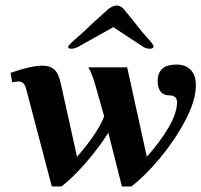

<svg xmlns="http://www.w3.org/2000/svg" viewBox="-20 -668 727 693"><path d="M47 -374Q39 -374 24 -371L18 -405Q92 -431 134 -431Q160 -431 176 -417Q192 -403 200 -364L258 -102Q333 -188 356 -248L326 -354Q314 -399 299 -425H439L510 -102Q558 -156 588.5 -208Q619 -260 619 -299Q619 -324 589 -324Q570 -324 559.5 -337.5Q549 -351 549 -375Q549 -435 617 -435Q650 -435 668.5 -415.5Q687 -396 687 -361Q687 -306 649.5 -234.5Q612 -163 557.5 -97.5Q503 -32 454 5H420L371 -189Q335 -132 288.5 -79Q242 -26 202 5H167L76 -341Q72 -359 65 -366.5Q58 -374 47 -374ZM226 -499Q226 -505 259 -533Q289 -559 312 -582L365 -630Q384 -648 401 -648Q418 -648 431 -630L470 -582Q489 -556 513 -530Q534 -508 534 -501Q534 -492 520 -492Q506 -492 489 -504L389 -570L271 -504Q252 -492 237 -492Q226 -492 226 -499Z"/></svg>

Font: Unna
Style: Bold Italic
Weight: 700
Italic angle: -8.05°
Designer: Jorge de Buen Unna
Foundry: Omnibus-Type
Version: Version 2.008